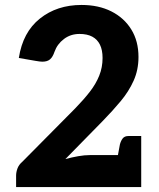

<svg xmlns="http://www.w3.org/2000/svg" viewBox="-20 -755 641 775"><path d="M45 0V-46Q45 -60 50.5 -75Q56 -90 70 -102L284 -318Q318 -353 342.5 -384.5Q367 -416 380.5 -449.5Q394 -483 394 -521Q394 -553 383.5 -574.5Q373 -596 352.5 -607Q332 -618 301 -618Q265 -618 238 -597.5Q211 -577 200 -546Q193 -525 182 -515.5Q171 -506 151 -506Q142 -506 122.5 -509.5Q103 -513 56 -521Q72 -625 141 -680Q210 -735 309 -735Q378 -735 429.5 -709Q481 -683 510 -636Q539 -589 539 -525Q539 -473 519.5 -429.5Q500 -386 467.5 -347Q435 -308 396 -268L244 -113Q270 -120 295.5 -124.5Q321 -129 343 -129H550V0ZM451 -102 464 -172Q468 -187 475.5 -196.5Q483 -206 499 -206H550V-128Z"/></svg>

Font: Aleo ExtraBold
Style: Regular
Weight: 800
Designer: Alessio Laiso
Foundry: Alessio Laiso
Version: Version 2.001;gftools[0.9.29]